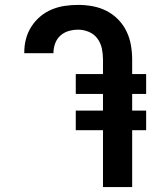

<svg xmlns="http://www.w3.org/2000/svg" viewBox="-20 -763 640 783"><path d="M519 0H400V-232H289V-312H400V-380H289V-461H400V-520Q400 -542 395.5 -564.5Q391 -587 377.5 -605.5Q364 -624 342.5 -633Q321 -642 299 -642Q279 -642 260 -636.5Q241 -631 226.5 -618Q212 -605 205 -586Q198 -567 198 -548V-546H79V-550Q79 -578 86 -604.5Q93 -631 108 -654.5Q123 -678 144.5 -696Q166 -714 191.5 -724.5Q217 -735 244 -739Q271 -743 299 -743Q329 -743 358.5 -737.5Q388 -732 414.5 -718.5Q441 -705 462 -683.5Q483 -662 496 -635Q509 -608 514 -578.5Q519 -549 519 -520V-461H576V-380H519V-312H576V-232H519Z"/></svg>

Font: Iosevka Extended
Style: Bold
Weight: 700
Width: 7
Monospace: yes
Designer: Belleve Invis
Foundry: Belleve Invis
Version: Version 32.5.0; ttfautohint (v1.8.4)